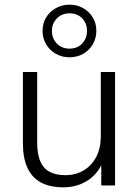

<svg xmlns="http://www.w3.org/2000/svg" viewBox="-20 -793 593 821"><path d="M251 8Q193 8 154.5 -13Q116 -34 97 -76Q78 -118 78 -180V-485H139V-183Q139 -136 151.5 -105Q164 -74 191 -59Q218 -44 259 -44Q304 -44 338 -64.5Q372 -85 391.5 -122Q411 -159 411 -209V-485H472V0H413V-117H425Q406 -56 359 -24Q312 8 251 8ZM277 -548Q245 -548 218.5 -563Q192 -578 177 -604Q162 -630 162 -661Q162 -693 177 -718Q192 -743 218.5 -758Q245 -773 277 -773Q310 -773 336 -758Q362 -743 377 -718Q392 -693 392 -661Q392 -630 377 -604Q362 -578 336 -563Q310 -548 277 -548ZM277 -585Q311 -585 331.5 -607Q352 -629 352 -661Q352 -693 331.5 -714.5Q311 -736 277 -736Q244 -736 223 -714Q202 -692 202 -661Q202 -629 223 -607Q244 -585 277 -585Z"/></svg>

Font: Nunito Sans 12pt ExtraLight 12pt Light
Style: Regular
Weight: 300
Version: Version 3.101;gftools[0.9.27]